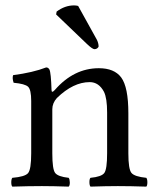

<svg xmlns="http://www.w3.org/2000/svg" viewBox="-20 -693 582 715"><path d="M271 -670.9 340.8 -544.9Q346.7 -532.7 347.2 -521Q347.2 -517.1 342.5 -513.4Q337.9 -509.8 332 -509.8Q324.2 -509.8 303.2 -529.8L189 -639.2L190.9 -649.9Q221.7 -672.9 255.9 -672.9Q263.2 -672.9 271 -670.9ZM184.1 -357.9Q254.9 -439 348.1 -439Q405.3 -439 431.2 -404.8Q458 -368.7 458 -271V-122.1Q458 -63 469.5 -49.1Q481 -35.2 524.9 -30.8Q528.8 -25.9 528.8 -13.9Q528.8 -2 524.9 2Q464.8 0 418.9 0Q377 0 316.9 2Q313 -2.9 313 -14.9Q313 -26.9 316.9 -30.8Q357.9 -34.7 368.4 -48.8Q378.9 -63 378.9 -122.1V-273.9Q378.9 -327.1 367.2 -351.1Q348.1 -387.2 314 -387.2Q252.9 -387.2 191.9 -328.1Q174.8 -309.1 174.8 -286.1V-122.1Q174.8 -63 185.3 -49.1Q195.8 -35.2 235.8 -30.8Q239.7 -25.9 240 -13.9Q240.2 -2 235.8 2Q175.8 0 136.2 0Q86.4 0 25.9 2Q22 -2 22 -13.9Q22 -25.9 25.9 -30.8Q72.8 -34.7 84.5 -48.3Q96.2 -62 96.2 -122.1V-316.9Q96.2 -358.9 84.7 -369.9Q73.2 -380.9 30.8 -384.8Q24.9 -401.9 28.8 -413.1Q103 -422.9 151.9 -441.9Q159.7 -441.9 164.1 -434.1Q169.9 -421.9 171.9 -357.9Q171.9 -344.7 184.1 -357.9Z"/></svg>

Font: Linux Libertine O
Style: Regular
Weight: 400
Designer: Philipp H. Poll
Foundry: Philipp H. Poll
Version: Version 5.3.0